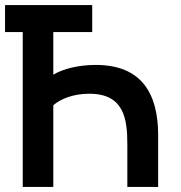

<svg xmlns="http://www.w3.org/2000/svg" viewBox="-20 -740 716 760"><path d="M359 -483C294.5 -483 232 -469 191 -444.5V-613H345V-720H0V-613H70V0H191V-323.5C219.5 -348 269 -369 333.5 -369C472.5 -369 484 -267 484 -168V0H606V-205C606 -369 541 -483 359 -483Z"/></svg>

Font: Hauora
Style: Bold
Weight: 700
Designer: Wayne Shih
Foundry: WCYS
Version: Version 1.001;hotconv 1.0.109;makeotfexe 2.5.65596